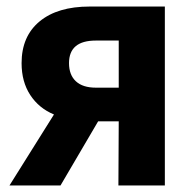

<svg xmlns="http://www.w3.org/2000/svg" viewBox="-20 -567 595 587"><path d="M9 0 145 -217Q99 -236 72.5 -276.5Q46 -317 46 -374Q46 -456 101 -501.5Q156 -547 254 -547H484V0H342L343 -196H280L165 0ZM273 -299H343V-443H273Q191 -443 191 -374Q191 -338 212 -318.5Q233 -299 273 -299Z"/></svg>

Font: Noto Sans SemiCondensed
Style: Bold
Weight: 700
Width: 4
Designer: Monotype Design Team
Foundry: Monotype Imaging Inc.
Version: Version 2.013; ttfautohint (v1.8.4.7-5d5b)